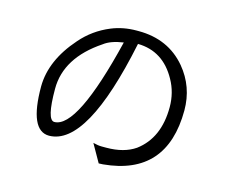

<svg xmlns="http://www.w3.org/2000/svg" viewBox="-101 -865 1203 1009"><g transform="rotate(15 500.0 -360.0)"><path d="M512 3Q520 3 535 2Q874 -29 875 -382Q875 -511 794 -608Q697 -723 535 -723Q530 -723 524 -723Q451 -723 388 -697Q298 -660 235 -587Q116 -452 115 -310Q115 -70 222 -70Q428 -72 549 -657Q687 -655 759 -524Q796 -458 796 -379Q796 -211 686 -129Q625 -87 529 -87H504Q484 -87 457 -94ZM370 -607Q406 -635 475 -645Q354 -147 230 -147Q189 -147 189 -317Q189 -486 370 -607Z"/></g></svg>

Font: Sawarabi Gothic
Style: Regular
Weight: 400
Designer: mshio (mshio@users.sourceforge.jp)
Version: Version 20141215